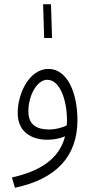

<svg xmlns="http://www.w3.org/2000/svg" viewBox="-20 -650 438 900"><path d="M187 -472H224L219 -630H182ZM50 230C242 190 343 84 343 -87C343 -214 296 -327 207 -327C119 -327 63 -215 63 -120C63 -34 124 5 203 5C232 5 261 -1 285 -11C257 98 164 153 36 182ZM113 -128C113 -205 155 -276 201 -276C262 -276 294 -179 294 -85C294 -77 293 -69 293 -62C270 -51 240 -43 210 -43C155 -43 113 -63 113 -128Z"/></svg>

Font: Noto Sans Arabic UI Cn Lt
Style: Regular
Weight: 300
Width: 3
Designer: Monotype Design Team, Nadine Chahine and Nizar Qandah
Foundry: Monotype Imaging Inc.
Version: Version 2.010